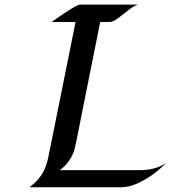

<svg xmlns="http://www.w3.org/2000/svg" viewBox="-20 -794 724 814"><path d="M683.6 -102.5Q661.1 -79.1 629.2 -55.4Q597.2 -31.7 561.5 -15.9Q525.9 0 492.2 0H105Q140.6 -27.3 158.4 -56.2Q176.3 -85 185.1 -128.9L300.3 -700.7H198.7Q206.1 -705.6 222.9 -717.5Q239.7 -729.5 259.8 -742.7Q279.8 -755.9 296.4 -765.1Q313 -774.4 319.3 -774.4H564.9Q546.9 -769 524.4 -751Q502 -732.9 480.7 -716.8Q459.5 -700.7 444.3 -700.7H404.8L324.7 -300.8Q317.9 -267.1 311.3 -232.9Q304.7 -198.7 296.9 -165Q290.5 -138.7 273.2 -113.3Q255.9 -87.9 232.9 -72.8H578.6Q605.5 -72.8 633.3 -80.1Q661.1 -87.4 683.6 -102.5Z"/></svg>

Font: Lugrasimo
Style: Regular
Weight: 400
Designer: The DocRepair Project, Astigmatic (AOETI)
Foundry: Google
Version: Version 1.001